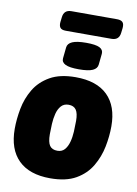

<svg xmlns="http://www.w3.org/2000/svg" viewBox="-95 -926 710 995"><g transform="rotate(10 260.0 -428.0)"><path d="M240 8Q130 8 72.5 -49Q15 -106 15 -213Q15 -264 25.5 -319.5Q36 -375 64.5 -423Q93 -471 145.5 -501Q198 -531 280 -531Q391 -531 448.5 -474.5Q506 -418 506 -312Q506 -260 495 -204.5Q484 -149 455.5 -100.5Q427 -52 375 -22Q323 8 240 8ZM252 -139Q276 -139 290 -155Q304 -171 311 -196.5Q318 -222 319.5 -251.5Q321 -281 321 -308Q321 -348 308.5 -366Q296 -384 269 -384Q244 -384 229.5 -367.5Q215 -351 208.5 -325.5Q202 -300 200.5 -271Q199 -242 199 -217Q199 -175 211.5 -157Q224 -139 252 -139ZM288 -574Q239 -574 217.5 -584.5Q196 -595 198 -616L204 -674Q206 -695 230 -705.5Q254 -716 303 -716Q353 -716 373.5 -705.5Q394 -695 392 -674L386 -616Q384 -595 361 -584.5Q338 -574 288 -574ZM188 -759Q165 -759 157.5 -769.5Q150 -780 152 -799L155 -824Q159 -864 199 -864H439Q459 -864 468 -855Q477 -846 475 -824L472 -799Q468 -759 428 -759Z"/></g></svg>

Font: Asap Semi Condensed Semi Condensed Black
Style: Italic
Weight: 900
Width: 4
Italic angle: -6°
Designer: Pablo Cosgaya
Foundry: Omnibus-Type
Version: Version 3.001; ttfautohint (v1.8.4.7-5d5b)